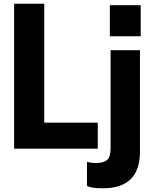

<svg xmlns="http://www.w3.org/2000/svg" viewBox="-20 -800 829 1033"><path d="M56 0ZM506 0H56V-780H218V-140H506ZM534 213Q469 213 448 200V70Q466 77 497 77Q536 77 555.5 61Q575 45 575 -1V-530H733V16Q733 213 534 213ZM737 -605H571V-772H737Z"/></svg>

Font: Tanohe Sans
Style: Bold
Weight: 700
Designer: Village Type and Design LLC & Cristiano Sobral
Foundry: Cooper Hewitt Smithsonian Design Museum
Version: Version 1.00;September 29, 2021;FontCreator 13.0.0.2655 64-b